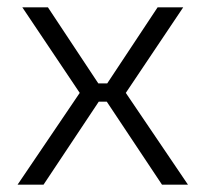

<svg xmlns="http://www.w3.org/2000/svg" viewBox="-20 -505 562 525"><path d="M481 -485 324 -251 494 0H423L256 -251L411 -485ZM111 -485 266 -251 99 0H28L198 -251L41 -485ZM304 -277V-227H218V-277Z"/></svg>

Font: Exo 2 Light
Style: Regular
Weight: 300
Designer: Natanael Gama
Foundry: Natanael Gama
Version: Version 2.010